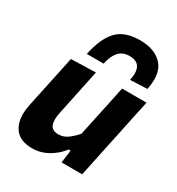

<svg xmlns="http://www.w3.org/2000/svg" viewBox="-185 -885 939 1017"><g transform="rotate(30 285.0 -377.0)"><path d="M163 13.5Q82.5 13.5 51 -39Q31 -72 31 -119Q31 -147 38 -179.5Q46 -218.5 57.5 -272Q72.5 -342 83.5 -393.8Q94.5 -445.5 105.5 -499L256 -503.5Q245 -450.5 234 -398.5Q223 -346.5 211.5 -290.5L196.5 -219.5Q192 -198 192 -180.5Q192 -161 197.5 -147Q208 -120 247 -120Q277.5 -120 302.8 -138.2Q328 -156.5 352 -184.5L374.5 -290.5Q386.5 -346.5 397 -396Q407.5 -445.5 418.5 -499H568Q556.5 -445.5 545.5 -393.5Q534.5 -341.5 520 -271.5L508 -216Q495 -154 484.5 -104Q473.5 -53.5 462.5 0H336.5L347 -78H334.5Q306.5 -39.5 260.8 -13Q215 13.5 163 13.5ZM432 -560Q437 -583 437 -601Q437 -668.5 368 -668.5Q325.5 -668.5 301.8 -641.5Q278 -614.5 267.5 -564.5H165Q187 -669 234 -718.8Q281 -768.5 374 -768.5Q465.5 -768.5 511.5 -717.5Q542.5 -682.5 542.5 -624Q542.5 -596.5 536 -564.5Z"/></g></svg>

Font: Heraclito
Style: Bold Italic
Weight: 700
Italic angle: -12°
Designer: Kostas Bartsokas (font) & Cristiano Sobral (main changes)
Foundry: Kostas Bartsokas (font) & Cristiano Sobral (main changes)
Version: Version 1.00;July 8, 2020;FontCreator 13.0.0.2655 64-bit